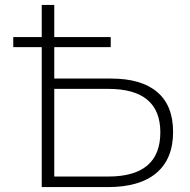

<svg xmlns="http://www.w3.org/2000/svg" viewBox="-20 -762 772 782"><path d="M150 0V-570H34V-611H150V-742H201V-611H431V-570H201V-442H433Q556 -442 620.5 -387Q685 -332 685 -225Q685 -115 617 -57.5Q549 0 419 0ZM201 -43H421Q633 -43 633 -223Q633 -400 421 -400H201Z"/></svg>

Font: Montserrat Light
Style: Regular
Weight: 300
Designer: Julieta Ulanovsky
Foundry: Julieta Ulanovsky
Version: Version 9.000; ttfautohint (v1.8.4.7-5d5b)